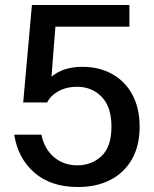

<svg xmlns="http://www.w3.org/2000/svg" viewBox="-20 -740 618 770"><path d="M293 10Q184 10 118 -47.5Q52 -105 37 -200H146Q158 -142 197 -109.5Q236 -77 290 -77Q348 -77 387.5 -114.5Q427 -152 427 -232Q427 -311 388 -351.5Q349 -392 288 -392Q247 -392 215 -374.5Q183 -357 169 -329H73L108 -720H499V-633H158L204 -656L183 -388L154 -395Q174 -429 213.5 -450.5Q253 -472 311 -472Q378 -472 430 -443Q482 -414 511 -360Q540 -306 540 -232Q540 -156 509.5 -102Q479 -48 423.5 -19Q368 10 293 10Z"/></svg>

Font: Instrument Sans Medium
Style: Regular
Weight: 500
Designer: Rodrigo Fuenzalida
Foundry: fragTYPE
Version: Version 1.000;gftools[0.9.28]